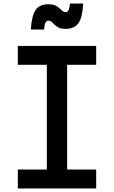

<svg xmlns="http://www.w3.org/2000/svg" viewBox="-20 -1058 640 1078"><path d="M80 0V-106H243V-694H80V-800H520V-694H357V-106H520V0ZM153 -892Q158 -970 180 -1002Q202 -1034 251 -1034Q283 -1034 299 -1023Q315 -1012 325.5 -1001Q336 -990 349 -990Q360 -990 365 -1001Q370 -1012 373 -1038H447Q443 -960 420.5 -928Q398 -896 349 -896Q318 -896 301.5 -907.5Q285 -919 275 -930.5Q265 -942 251 -942Q241 -942 235.5 -931Q230 -920 227 -892Z"/></svg>

Font: Martian Mono Condensed
Style: Regular
Weight: 400
Width: 3
Designer: Roman Shamin
Foundry: Evil Martians
Version: Version 1.000